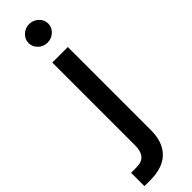

<svg xmlns="http://www.w3.org/2000/svg" viewBox="-358 -746 929 929"><g transform="rotate(-45 106.5 -281.5)"><path d="M71.4 -545.5H177.6V23.4Q177.6 105.5 133.5 149Q89.5 192.5 4.6 192.5H-36.2V101.2H0Q38 101.2 54.7 81Q71.4 60.7 71.4 22.7ZM123.9 -629.6Q96.2 -629.6 76.5 -648.3Q56.8 -666.9 56.8 -692.8Q56.8 -719.1 76.5 -737.7Q96.2 -756.4 123.9 -756.4Q151.3 -756.4 171.2 -737.7Q191.1 -719.1 191.1 -692.8Q191.1 -666.9 171.2 -648.3Q151.3 -629.6 123.9 -629.6Z"/></g></svg>

Font: Inter Zeller Medium
Style: Regular
Weight: 500
Designer: Rasmus Andersson; Joe Bland
Foundry: zeller
Version: Version 3.015;git-dec3a8cb1